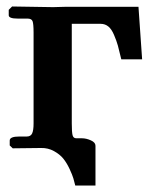

<svg xmlns="http://www.w3.org/2000/svg" viewBox="-20 -454 459 589"><path d="M106 0 19 1 9.8 -7.8V-22.9Q9.8 -35.2 39.1 -35.2H62Q74.2 -35.2 78.6 -44.7Q83 -54.2 83 -75.2V-354Q83 -381.3 79.8 -389.2Q76.7 -397 64 -397H34.2Q6.8 -397 6.8 -407.2V-423.8L17.1 -434.1L143.1 -432.1Q148.4 -432.1 160.9 -432.6Q173.3 -433.1 180.2 -433.1H404.8L416 -272H352.1Q345.7 -299.3 341.6 -314.2Q337.4 -329.1 329.8 -346.9Q322.3 -364.7 312.3 -372.8Q302.2 -380.9 289.1 -380.9H200.2V-75.2Q200.2 -48.8 202.6 -39.3Q205.1 -29.8 213.9 -29.8H231Q244.6 -29.8 258.8 -23.4Q272.9 -17.1 272.9 -6.8V115.2H210.9Q208 103.5 205.1 93.3Q202.1 83 193.4 64.2Q184.6 45.4 174.1 32.5Q163.6 19.5 145.5 9.5Q127.4 -0.5 106 0Z"/></svg>

Font: Linux Libertine G
Style: Bold
Weight: 700
Designer: Philipp H. Poll
Foundry: Philipp H. Poll
Version: Version 5.0.3